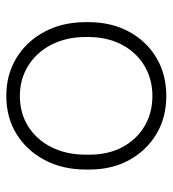

<svg xmlns="http://www.w3.org/2000/svg" viewBox="10 -534 535 594"><g transform="rotate(90 277.0 -237.5)"><path d="M277 10Q211 10 159.5 -21.5Q108 -53 78.5 -108.5Q49 -164 49 -236V-244Q49 -315 78.5 -369.5Q108 -424 159.5 -454.5Q211 -485 277 -485Q344 -485 395 -454.5Q446 -424 475.5 -370.5Q505 -317 505 -247V-236Q505 -164 475.5 -108.5Q446 -53 395 -21.5Q344 10 277 10ZM277 -32Q331 -32 372 -58Q413 -84 436 -130Q459 -176 459 -236V-247Q459 -305 436 -348.5Q413 -392 372 -417Q331 -442 277 -442Q225 -442 183.5 -417Q142 -392 118.5 -347Q95 -302 95 -244V-236Q95 -176 118.5 -130Q142 -84 183.5 -58Q225 -32 277 -32Z"/></g></svg>

Font: SUSE Thin ExtraLight
Style: Regular
Weight: 250
Version: Version 1.000